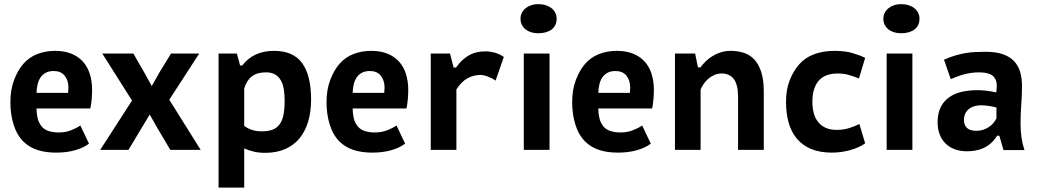

<svg xmlns="http://www.w3.org/2000/svg" viewBox="-20 -711 4927 911"><path d="M402.3 -29.3Q376.5 -9.8 336.4 1.7Q296.4 13.2 246.1 13.2Q196.3 13.2 158 0.7Q119.6 -11.7 92.3 -38.1Q60.1 -69.8 44.7 -119.1Q29.3 -168.5 29.3 -225.6Q29.3 -284.7 46.6 -331.1Q64 -377.4 90.8 -408.2Q118.2 -439.5 157 -454.6Q195.8 -469.7 241.7 -469.7Q284.7 -469.7 317.4 -456.8Q350.1 -443.8 372.3 -419.9Q394.5 -396 405.8 -361.3Q417 -326.7 417 -283.7Q417 -262.2 414.8 -238.3Q412.6 -214.4 408.7 -196.3H153.3Q153.3 -172.4 158.4 -150.6Q163.6 -128.9 176.3 -112.8Q189 -96.2 210.4 -89.4Q231.9 -82.5 258.3 -82.5Q291 -82.5 317.1 -92.8Q343.3 -103 361.3 -115.7ZM234.9 -374Q211.4 -374 196 -365.2Q180.7 -356.4 171.4 -342Q162.1 -327.6 158 -308.8Q153.8 -290 153.3 -270.5H303.2Q304.7 -285.2 304.7 -297.4Q303.7 -332 285.9 -353Q268.1 -374 234.9 -374Z M606.4 -233.9 465.3 -457H612.8L663.6 -368.7L700.2 -302.7L737.3 -368.7L791.5 -457H925.3L783.2 -237.8L932.1 0H788.1L727.5 -102.1L690.4 -167.5L651.4 -103L589.8 0H455.6Z M1017.1 -457H1104L1119.1 -400.4H1129.4Q1182.6 -469.7 1280.3 -469.7Q1372.1 -469.7 1414.1 -410.9Q1456.1 -352.1 1456.1 -238.8Q1456.1 -181.6 1442.4 -135Q1428.7 -88.4 1401.6 -55.2Q1374.5 -22 1333.5 -3.9Q1292.5 14.2 1237.8 14.2Q1208.5 14.2 1184.6 8.5Q1160.6 2.9 1138.7 -6.8V179.2H1017.1ZM1242.2 -367.7Q1200.7 -367.7 1176 -349.4Q1151.4 -331.1 1138.7 -291.5V-113.8Q1153.8 -102.1 1174.3 -95Q1194.8 -87.9 1222.7 -87.9Q1252 -87.9 1272.5 -95.5Q1293 -103 1305.9 -120.1Q1318.8 -137.2 1324.7 -164.8Q1330.6 -192.4 1330.6 -232.9Q1330.6 -262.2 1326.7 -286.9Q1322.8 -311.5 1312.7 -329.3Q1302.7 -347.2 1285.6 -357.4Q1268.6 -367.7 1242.2 -367.7Z M1902.3 -29.3Q1876.5 -9.8 1836.4 1.7Q1796.4 13.2 1746.1 13.2Q1696.3 13.2 1658 0.7Q1619.6 -11.7 1592.3 -38.1Q1560.1 -69.8 1544.7 -119.1Q1529.3 -168.5 1529.3 -225.6Q1529.3 -284.7 1546.6 -331.1Q1564 -377.4 1590.8 -408.2Q1618.2 -439.5 1657 -454.6Q1695.8 -469.7 1741.7 -469.7Q1784.7 -469.7 1817.4 -456.8Q1850.1 -443.8 1872.3 -419.9Q1894.5 -396 1905.8 -361.3Q1917 -326.7 1917 -283.7Q1917 -262.2 1914.8 -238.3Q1912.6 -214.4 1908.7 -196.3H1653.3Q1653.3 -172.4 1658.4 -150.6Q1663.6 -128.9 1676.3 -112.8Q1689 -96.2 1710.4 -89.4Q1731.9 -82.5 1758.3 -82.5Q1791 -82.5 1817.1 -92.8Q1843.3 -103 1861.3 -115.7ZM1734.9 -374Q1711.4 -374 1696 -365.2Q1680.7 -356.4 1671.4 -342Q1662.1 -327.6 1658 -308.8Q1653.8 -290 1653.3 -270.5H1803.2Q1804.7 -285.2 1804.7 -297.4Q1803.7 -332 1785.9 -353Q1768.1 -374 1734.9 -374Z M2115.2 -457 2132.3 -390.6H2143.6Q2160.6 -414.1 2177.7 -429Q2194.8 -443.8 2212.2 -452.4Q2229.5 -460.9 2247.6 -464.1Q2265.6 -467.3 2285.6 -467.3Q2305.2 -467.3 2327.4 -461.2Q2349.6 -455.1 2370.6 -440.9L2331.5 -328.6Q2323.2 -334.5 2313.5 -339.4Q2303.7 -344.2 2294.2 -347.9Q2284.7 -351.6 2275.6 -353.5Q2266.6 -355.5 2260.3 -355.5Q2228 -355.5 2198.7 -339.8Q2169.4 -324.2 2145.5 -286.6V0H2023.9V-457Z M2465.3 -457H2587.4V0H2465.3ZM2449.7 -622.6Q2449.7 -637.7 2456.3 -650.4Q2462.9 -663.1 2474.1 -672.1Q2485.4 -681.2 2500.5 -686.3Q2515.6 -691.4 2533.2 -691.4Q2553.2 -691.4 2569.3 -686.3Q2585.4 -681.2 2596.9 -672.1Q2608.4 -663.1 2614.7 -650.4Q2621.1 -637.7 2621.1 -622.6Q2621.1 -588.9 2597.2 -571Q2573.2 -553.2 2533.2 -553.2Q2515.6 -553.2 2500.5 -557.9Q2485.4 -562.5 2474.1 -571.3Q2462.9 -580.1 2456.3 -593Q2449.7 -606 2449.7 -622.6Z M3067.9 -29.3Q3042 -9.8 3002 1.7Q2961.9 13.2 2911.6 13.2Q2861.8 13.2 2823.5 0.7Q2785.2 -11.7 2757.8 -38.1Q2725.6 -69.8 2710.2 -119.1Q2694.8 -168.5 2694.8 -225.6Q2694.8 -284.7 2712.2 -331.1Q2729.5 -377.4 2756.3 -408.2Q2783.7 -439.5 2822.5 -454.6Q2861.3 -469.7 2907.2 -469.7Q2950.2 -469.7 2982.9 -456.8Q3015.6 -443.8 3037.8 -419.9Q3060.1 -396 3071.3 -361.3Q3082.5 -326.7 3082.5 -283.7Q3082.5 -262.2 3080.3 -238.3Q3078.1 -214.4 3074.2 -196.3H2818.8Q2818.8 -172.4 2824 -150.6Q2829.1 -128.9 2841.8 -112.8Q2854.5 -96.2 2876 -89.4Q2897.5 -82.5 2923.8 -82.5Q2956.5 -82.5 2982.7 -92.8Q3008.8 -103 3026.9 -115.7ZM2900.4 -374Q2877 -374 2861.6 -365.2Q2846.2 -356.4 2836.9 -342Q2827.6 -327.6 2823.5 -308.8Q2819.3 -290 2818.8 -270.5H2968.8Q2970.2 -285.2 2970.2 -297.4Q2969.2 -332 2951.4 -353Q2933.6 -374 2900.4 -374Z M3481.9 0V-250.5Q3481.9 -309.6 3461.7 -335.9Q3441.4 -362.3 3403.8 -362.3Q3384.8 -362.3 3368.7 -355Q3352.5 -347.7 3339.8 -336.4Q3327.1 -325.2 3318.1 -311.8Q3309.1 -298.3 3304.2 -286.1V0H3182.6V-457H3278.3L3291.5 -391.6H3304.2Q3314.5 -406.7 3329.3 -420.9Q3344.2 -435.1 3362.5 -446Q3380.9 -457 3401.9 -463.4Q3422.9 -469.7 3445.8 -469.7Q3479.5 -469.7 3508.3 -460.7Q3537.1 -451.7 3558.3 -429.4Q3579.6 -407.2 3591.8 -369.9Q3604 -332.5 3604 -275.9V0Z M4085 -30.8Q4070.3 -20.5 4052.5 -12.5Q4034.7 -4.4 4014.4 1.2Q3994.1 6.8 3972.2 10Q3950.2 13.2 3928.2 13.2Q3869.6 13.2 3828.1 -4.4Q3786.6 -22 3760.3 -54Q3733.9 -85.9 3721.7 -130.1Q3709.5 -174.3 3709.5 -228Q3709.5 -285.2 3726.6 -329.3Q3743.7 -373.5 3772 -405.8Q3800.3 -438 3843.3 -453.9Q3886.2 -469.7 3939.9 -469.7Q3988.8 -469.7 4023.9 -459.5Q4059.1 -449.2 4085 -436.5L4055.7 -338.9Q4032.2 -348.1 4008.1 -355.2Q3983.9 -362.3 3954.1 -362.3Q3927.2 -362.3 3905.5 -355Q3883.8 -347.7 3868.2 -332Q3852.1 -315.4 3843.3 -289.6Q3834.5 -263.7 3834.5 -228Q3834.5 -199.7 3840.8 -175.3Q3847.2 -150.9 3861.1 -133.1Q3875 -115.2 3896.7 -105Q3918.5 -94.7 3949.2 -94.7Q3983.4 -94.7 4011 -103.8Q4038.6 -112.8 4057.6 -122.6Z M4187 -457H4309.1V0H4187ZM4171.4 -622.6Q4171.4 -637.7 4178 -650.4Q4184.6 -663.1 4195.8 -672.1Q4207 -681.2 4222.2 -686.3Q4237.3 -691.4 4254.9 -691.4Q4274.9 -691.4 4291 -686.3Q4307.1 -681.2 4318.6 -672.1Q4330.1 -663.1 4336.4 -650.4Q4342.8 -637.7 4342.8 -622.6Q4342.8 -588.9 4318.8 -571Q4294.9 -553.2 4254.9 -553.2Q4237.3 -553.2 4222.2 -557.9Q4207 -562.5 4195.8 -571.3Q4184.6 -580.1 4178 -593Q4171.4 -606 4171.4 -622.6Z M4459 -427.7Q4486.8 -439.9 4511.2 -447.3Q4535.6 -454.6 4559.1 -458.7Q4582.5 -462.9 4606.4 -464.1Q4630.4 -465.3 4656.7 -465.3Q4705.1 -465.3 4738 -453.9Q4771 -442.4 4791.3 -421.1Q4811.5 -399.9 4820.3 -370.1Q4829.1 -340.3 4829.1 -303.7Q4829.1 -259.3 4825.7 -215.8Q4822.3 -172.4 4822.3 -123.5Q4822.3 -89.8 4826.7 -59.1Q4831.1 -28.3 4840.8 1H4741.2L4721.7 -66.9H4710.9Q4697.8 -45.4 4681.2 -31Q4664.6 -16.6 4646 -8.3Q4627.4 0 4607.7 3.4Q4587.9 6.8 4567.9 6.8Q4536.6 6.8 4511 -2.4Q4485.4 -11.7 4467 -29.5Q4448.7 -47.4 4438.7 -73Q4428.7 -98.6 4428.7 -131.8Q4428.7 -176.3 4445.8 -207.3Q4462.9 -238.3 4495.1 -256.8Q4519.5 -271 4551.5 -277.1Q4583.5 -283.2 4619.1 -283.2Q4625 -283.2 4635 -282.7Q4645 -282.2 4656.7 -281Q4668.5 -279.8 4681.4 -277.6Q4694.3 -275.4 4707 -272.5Q4708 -281.7 4708.7 -289.3Q4709.5 -296.9 4709.5 -303.7Q4709.5 -320.3 4704.8 -331.3Q4700.2 -342.3 4691.9 -350.1Q4683.6 -357.9 4666.5 -362.8Q4649.4 -367.7 4626 -367.7Q4605.5 -367.7 4587.4 -365Q4569.3 -362.3 4553 -357.9Q4536.6 -353.5 4521.5 -347.7Q4506.3 -341.8 4491.2 -335.4ZM4613.3 -90.3Q4629.9 -90.3 4644.8 -95.2Q4659.7 -100.1 4672.1 -108.4Q4684.6 -116.7 4693.6 -127.4Q4702.6 -138.2 4708 -149.4V-200.7Q4701.2 -202.6 4692.6 -204.6Q4684.1 -206.5 4674.6 -208Q4665 -209.5 4655.5 -210.4Q4646 -211.4 4637.7 -211.4Q4614.3 -211.4 4598.1 -205.3Q4582 -199.2 4572.3 -189.5Q4562.5 -179.7 4558.1 -167.7Q4553.7 -155.8 4553.7 -144Q4553.7 -116.2 4568.6 -103.3Q4583.5 -90.3 4613.3 -90.3Z"/></svg>

Font: PT Astra Sans
Style: Bold
Weight: 700
Designer: A.Korolkova, I. Chaeva
Foundry: ParaType Ltd
Version: Version 1.001; ttfautohint (v1.6)